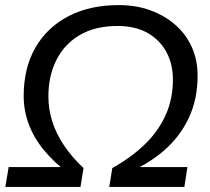

<svg xmlns="http://www.w3.org/2000/svg" viewBox="-20 -734 823 754"><path d="M1 0 14 -78H252L251 -52Q192 -96 152 -145Q112 -194 92.5 -247.5Q73 -301 73 -357Q73 -466 118.5 -546Q164 -626 248 -670Q332 -714 446 -714Q514 -714 570.5 -693.5Q627 -673 669 -636Q711 -599 733.5 -548.5Q756 -498 756 -437Q756 -344 721 -270Q686 -196 622.5 -141.5Q559 -87 473 -52L474 -78H716L704 0H409L421 -74Q493 -114 546.5 -165Q600 -216 629.5 -280Q659 -344 659 -421Q659 -484 632.5 -531.5Q606 -579 558 -605.5Q510 -632 442 -632Q354 -632 293.5 -596.5Q233 -561 201.5 -498.5Q170 -436 170 -355Q170 -306 185 -258Q200 -210 231 -163.5Q262 -117 308 -74L296 0Z"/></svg>

Font: Nunito Sans 12pt Medium
Style: Italic
Weight: 500
Italic angle: -9°
Designer: Vernon Adams
Foundry: Vernon Adams
Version: Version 3.101;gftools[0.9.27]